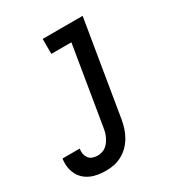

<svg xmlns="http://www.w3.org/2000/svg" viewBox="-236 -638 911 978"><g transform="rotate(-30 220.0 -148.5)"><path d="M105 223Q82 223 59 219.5Q36 216 15.5 207Q-5 198 -21 183Q-37 168 -46.5 148Q-56 128 -59 105Q-62 82 -58 58H43Q40 74 43 88.5Q46 103 54 114Q62 125 76 130Q90 135 105 135Q118 135 131.5 131Q145 127 156 118Q167 109 174.5 97.5Q182 86 188 73.5Q194 61 197 48Q200 35 202 22L277 -432H159V-520H394L302 36Q298 60 290.5 83.5Q283 107 270.5 129Q258 151 240 169.5Q222 188 199.5 200.5Q177 213 153 218Q129 223 105 223Z"/></g></svg>

Font: Iosevka Curly Semibold
Style: Italic
Weight: 600
Italic angle: -9°
Monospace: yes
Designer: Belleve Invis
Foundry: Belleve Invis
Version: Version 22.1.2; ttfautohint (v1.8.4)